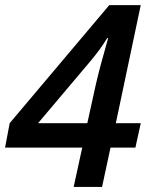

<svg xmlns="http://www.w3.org/2000/svg" viewBox="-22 -736 593 756"><path d="M511.2 -154.8H413.1L379.9 0H268.1L301.8 -154.8H-2L16.1 -251L408.2 -715.8H532.2L434.1 -251H532.2ZM321.8 -251 355 -401.9Q370.1 -468.3 403.8 -585.9H399.9Q375 -543.9 334 -495.1L127.9 -251Z"/></svg>

Font: Open Sans Semibold
Style: Italic
Weight: 600
Italic angle: -12°
Foundry: Ascender Corporation
Version: Version 1.10